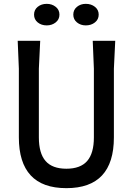

<svg xmlns="http://www.w3.org/2000/svg" viewBox="-20 -962 691 998"><path d="M579 -750 572 -605V-248Q572 16 325 16Q201 16 139.5 -50.5Q78 -117 78 -248V-605L72 -750H189L182 -605V-248Q182 -165 217 -125Q252 -85 325 -85Q398 -85 433 -125Q468 -165 468 -248V-605L462 -750ZM157 -886Q157 -911 176 -926.5Q195 -942 223 -942Q250 -942 269.5 -926.5Q289 -911 289 -886Q289 -861 269.5 -845.5Q250 -830 223 -830Q195 -830 176 -845.5Q157 -861 157 -886ZM361 -886Q361 -911 380 -926.5Q399 -942 426 -942Q454 -942 473.5 -926.5Q493 -911 493 -886Q493 -861 473.5 -845.5Q454 -830 426 -830Q399 -830 380 -845.5Q361 -861 361 -886Z"/></svg>

Font: Farro
Style: Regular
Weight: 400
Designer: Aceler Chua
Foundry: Grayscale Limited
Version: Version 1.101